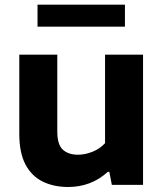

<svg xmlns="http://www.w3.org/2000/svg" viewBox="-20 -776 686 806"><path d="M266 9Q206 9 159.8 -13.5Q113.5 -36 87.2 -85Q61 -134 61 -214V-546.5H220.5V-224Q220.5 -168.5 244 -147.5Q267.5 -126.5 307 -126.5Q337 -126.5 368 -138.8Q399 -151 421 -175V-546.5H580.5V0H449.5L439 -54.5H432.5Q362.5 9 266 9ZM137.5 -664V-756.5H504.5V-664Z"/></svg>

Font: Encode Sans Semi Expanded
Style: Bold
Weight: 700
Width: 6
Designer: Multiple Designers
Foundry: Impallari Type
Version: Version 3.000; ttfautohint (v1.8.3) -l 8 -r 50 -G 200 -x 14 